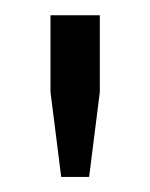

<svg xmlns="http://www.w3.org/2000/svg" viewBox="-20 -820 196 251"><path d="M60 -588.7 46 -699.7V-800H110.5V-699.7L96.5 -588.7Z"/></svg>

Font: Big Shoulders Display SC Thin
Style: Regular
Weight: 100
Designer: Patric King
Foundry: XO Type Co
Version: Version 2.002